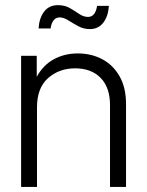

<svg xmlns="http://www.w3.org/2000/svg" viewBox="-20 -735 579 755"><path d="M125.5 -313V0H63V-515.6H124.5V-433.1Q150.4 -480 192.4 -502.4Q234.4 -524.9 285.6 -524.9Q339.4 -524.9 382.3 -502Q425.3 -479 450.4 -434.6Q475.6 -390.1 475.6 -325.7V0H412.6V-321.8Q412.6 -391.1 375.7 -428.7Q338.9 -466.3 275.4 -466.3Q212.4 -466.3 168.9 -427.7Q125.5 -389.2 125.5 -313ZM333.5 -620.6Q308.6 -620.6 287.6 -632.1Q266.6 -643.6 248.5 -655Q230.5 -666.5 214.8 -666.5Q198.2 -666.5 189.5 -653.3Q180.7 -640.1 179.2 -623H131.8Q133.8 -662.6 153.1 -688.7Q172.4 -714.8 208 -714.8Q234.9 -714.8 254.9 -703.1Q274.9 -691.4 291.7 -679.9Q308.6 -668.5 326.2 -668.5Q355 -668.5 361.8 -711.9H408.2Q405.3 -669.9 385.7 -645.3Q366.2 -620.6 333.5 -620.6Z"/></svg>

Font: Inter Display Light
Style: Regular
Weight: 300
Designer: Rasmus Andersson
Foundry: rsms
Version: Version 4.000;git-a52131595